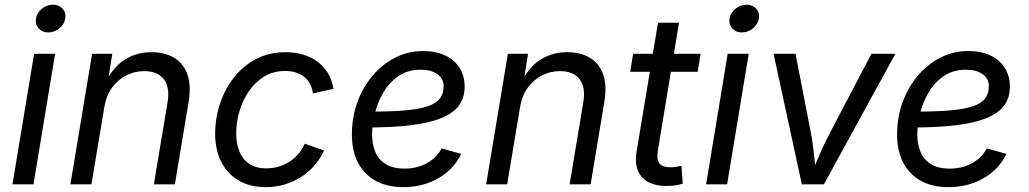

<svg xmlns="http://www.w3.org/2000/svg" viewBox="-20 -771 4302 803"><path d="M32.2 0 122.6 -545.9H210.4L120.1 0ZM181.6 -635.3Q156.7 -635.3 141.6 -652.3Q126.5 -669.4 130.4 -693.4Q134.3 -717.8 155.3 -734.6Q176.3 -751.5 201.2 -751.5Q226.6 -751.5 241.7 -734.6Q256.8 -717.8 252.9 -693.4Q249 -669.4 228 -652.3Q207 -635.3 181.6 -635.3Z M416.5 -324.2 362.3 0H274.4L365.2 -545.9H449.7L428.2 -413.6L415.5 -416.5Q452.1 -490.7 502 -521.7Q551.8 -552.7 612.8 -552.7Q669.4 -552.7 708.5 -529.3Q747.6 -505.9 763.9 -459.5Q780.3 -413.1 768.6 -343.8L711.4 0H623.5L680.7 -342.3Q691.4 -406.2 665 -439.9Q638.7 -473.6 583.5 -473.6Q543.5 -473.6 508.3 -455.8Q473.1 -438 448.7 -404.5Q424.3 -371.1 416.5 -324.2Z M1091.8 11.7Q1025.9 11.7 978.5 -15.9Q931.2 -43.5 905.5 -93.8Q879.9 -144 879.9 -211.4Q879.9 -276.4 900.1 -337.4Q920.4 -398.4 958.5 -447Q996.6 -495.6 1051 -524.2Q1105.5 -552.7 1174.3 -552.7Q1214.8 -552.7 1249.3 -542.2Q1283.7 -531.7 1309.8 -511.7Q1335.9 -491.7 1352.5 -463.4Q1369.1 -435.1 1374.5 -399.4L1288.6 -380.4Q1286.1 -401.4 1277.3 -418.5Q1268.6 -435.5 1253.9 -448Q1239.3 -460.4 1219 -467.3Q1198.7 -474.1 1172.4 -474.1Q1122.6 -474.1 1084.5 -450.7Q1046.4 -427.2 1020.3 -388.7Q994.1 -350.1 981 -304Q967.8 -257.8 967.8 -212.4Q967.8 -171.9 980.7 -138.7Q993.7 -105.5 1021.5 -86.2Q1049.3 -66.9 1093.8 -66.9Q1122.1 -66.9 1147.2 -74.7Q1172.4 -82.5 1193.1 -96.4Q1213.9 -110.4 1229.5 -129.2Q1245.1 -147.9 1254.4 -169.9L1335.4 -141.6Q1318.8 -105.5 1293.5 -77.1Q1268.1 -48.8 1236.3 -29.1Q1204.6 -9.3 1168 1.2Q1131.3 11.7 1091.8 11.7Z M1667 11.7Q1599.6 11.7 1551.5 -14.6Q1503.4 -41 1477.5 -90.3Q1451.7 -139.6 1451.7 -208.5Q1451.7 -280.3 1474.6 -343.5Q1497.6 -406.7 1538.6 -454.8Q1579.6 -502.9 1633.5 -530.3Q1687.5 -557.6 1749.5 -557.6Q1802.2 -557.6 1841.3 -539.3Q1880.4 -521 1901.9 -487.5Q1923.3 -454.1 1923.3 -408.7Q1923.3 -362.8 1899.7 -330.3Q1876 -297.9 1826.2 -277.3Q1776.4 -256.8 1698.5 -247.3Q1620.6 -237.8 1512.7 -237.8L1524.4 -304.2Q1613.8 -304.2 1673.8 -309.3Q1733.9 -314.5 1769.3 -326.7Q1804.7 -338.9 1820.1 -359.4Q1835.4 -379.9 1835.4 -410.6Q1835.4 -441.9 1809.3 -460.7Q1783.2 -479.5 1740.7 -479.5Q1685.5 -479.5 1646.7 -452.9Q1607.9 -426.3 1583.5 -384.5Q1559.1 -342.8 1547.6 -296.1Q1536.1 -249.5 1536.1 -209Q1536.1 -168.9 1549.3 -136.5Q1562.5 -104 1592.5 -85Q1622.6 -65.9 1672.4 -65.9Q1724.6 -65.9 1765.4 -88.6Q1806.2 -111.3 1827.1 -150.4L1908.7 -127.4Q1878.4 -63 1813.2 -25.6Q1748 11.7 1667 11.7Z M2155.3 -324.2 2101.1 0H2013.2L2104 -545.9H2188.5L2167 -413.6L2154.3 -416.5Q2190.9 -490.7 2240.7 -521.7Q2290.5 -552.7 2351.6 -552.7Q2408.2 -552.7 2447.3 -529.3Q2486.3 -505.9 2502.7 -459.5Q2519 -413.1 2507.3 -343.8L2450.2 0H2362.3L2419.4 -342.3Q2430.2 -406.2 2403.8 -439.9Q2377.4 -473.6 2322.3 -473.6Q2282.2 -473.6 2247.1 -455.8Q2211.9 -438 2187.5 -404.5Q2163.1 -371.1 2155.3 -324.2Z M2910.2 -545.9 2897.9 -470.7H2615.7L2627.9 -545.9ZM2731.9 -675.8H2819.8L2731.4 -141.6Q2725.1 -104 2737.8 -87.6Q2750.5 -71.3 2784.2 -71.3Q2792.5 -71.3 2805.7 -73.2Q2818.8 -75.2 2830.1 -77.1L2835.4 -2.9Q2822.3 1.5 2804.7 4.2Q2787.1 6.8 2769 6.8Q2697.3 6.8 2664.3 -30.8Q2631.3 -68.4 2642.1 -134.8Z M2933.1 0 3023.4 -545.9H3111.3L3021 0ZM3082.5 -635.3Q3057.6 -635.3 3042.5 -652.3Q3027.3 -669.4 3031.2 -693.4Q3035.2 -717.8 3056.2 -734.6Q3077.1 -751.5 3102.1 -751.5Q3127.4 -751.5 3142.6 -734.6Q3157.7 -717.8 3153.8 -693.4Q3149.9 -669.4 3128.9 -652.3Q3107.9 -635.3 3082.5 -635.3Z M3333.5 0 3215.3 -545.9H3307.1L3370.1 -222.2Q3379.9 -171.9 3384.8 -121.8Q3389.6 -71.8 3396 -24.9H3363.8Q3385.7 -71.8 3406.7 -121.6Q3427.7 -171.4 3454.6 -222.2L3624.5 -545.9H3724.6L3425.8 0Z M3947.3 11.7Q3879.9 11.7 3831.8 -14.6Q3783.7 -41 3757.8 -90.3Q3731.9 -139.6 3731.9 -208.5Q3731.9 -280.3 3754.9 -343.5Q3777.8 -406.7 3818.8 -454.8Q3859.9 -502.9 3913.8 -530.3Q3967.8 -557.6 4029.8 -557.6Q4082.5 -557.6 4121.6 -539.3Q4160.6 -521 4182.1 -487.5Q4203.6 -454.1 4203.6 -408.7Q4203.6 -362.8 4179.9 -330.3Q4156.2 -297.9 4106.4 -277.3Q4056.6 -256.8 3978.8 -247.3Q3900.9 -237.8 3793 -237.8L3804.7 -304.2Q3894 -304.2 3954.1 -309.3Q4014.2 -314.5 4049.6 -326.7Q4085 -338.9 4100.3 -359.4Q4115.7 -379.9 4115.7 -410.6Q4115.7 -441.9 4089.6 -460.7Q4063.5 -479.5 4021 -479.5Q3965.8 -479.5 3927 -452.9Q3888.2 -426.3 3863.8 -384.5Q3839.4 -342.8 3827.9 -296.1Q3816.4 -249.5 3816.4 -209Q3816.4 -168.9 3829.6 -136.5Q3842.8 -104 3872.8 -85Q3902.8 -65.9 3952.6 -65.9Q4004.9 -65.9 4045.7 -88.6Q4086.4 -111.3 4107.4 -150.4L4189 -127.4Q4158.7 -63 4093.5 -25.6Q4028.3 11.7 3947.3 11.7Z"/></svg>

Font: Inter Variable
Style: Italic
Weight: 400
Italic angle: -9.39999°
Designer: Rasmus Andersson
Foundry: rsms
Version: Version 4.001;git-9221beed3